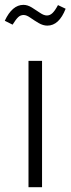

<svg xmlns="http://www.w3.org/2000/svg" viewBox="-34 -775 292 795"><path d="M162.1 -668.9Q144 -668.9 125.5 -679.9Q106.9 -690.9 91.3 -701.9Q75.7 -712.9 64 -712.9Q50.8 -712.9 41.3 -703.9Q31.7 -694.8 18.1 -672.9L-14.2 -689Q16.6 -754.9 63 -754.9Q80.1 -754.9 97.9 -743.9Q115.7 -732.9 131.6 -721.9Q147.5 -710.9 160.2 -710.9Q172.9 -710.9 183.3 -720.9Q193.8 -731 206.1 -753.9L237.8 -738.8Q210.4 -668.9 162.1 -668.9ZM140.1 -522.9V0H84V-522.9Z"/></svg>

Font: Fira Sans Compressed Light
Style: Regular
Weight: 300
Width: 1
Designer: Carrois Corporate & Edenspiekermann AG
Foundry: Carrois Corporate GbR & Edenspiekermann AG
Version: Version 4.203;PS 004.203;hotconv 1.0.88;makeotf.lib2.5.64775